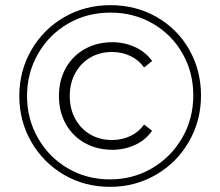

<svg xmlns="http://www.w3.org/2000/svg" viewBox="-20 -723 855 746"><path d="M407 3Q309 3 228.5 -44Q148 -91 101.5 -172Q55 -253 55 -350Q55 -447 101.5 -528Q148 -609 229 -656Q310 -703 409 -703Q508 -703 588.5 -657Q669 -611 715 -530.5Q761 -450 761 -352Q761 -254 714 -172.5Q667 -91 586 -44Q505 3 407 3ZM407 -26Q497 -26 571 -69.5Q645 -113 688 -187.5Q731 -262 731 -352Q731 -442 689 -515.5Q647 -589 573.5 -631.5Q500 -674 409 -674Q318 -674 244 -631Q170 -588 127.5 -513.5Q85 -439 85 -350Q85 -261 127.5 -186.5Q170 -112 243.5 -69Q317 -26 407 -26ZM416 -141Q357 -141 309.5 -167.5Q262 -194 235.5 -241.5Q209 -289 209 -350Q209 -411 235.5 -458.5Q262 -506 309.5 -532.5Q357 -559 416 -559Q464 -559 505 -540Q546 -521 571 -486L540 -461Q518 -491 485.5 -506Q453 -521 415 -521Q368 -521 331 -499.5Q294 -478 272.5 -439Q251 -400 251 -350Q251 -300 272.5 -261Q294 -222 331 -200.5Q368 -179 415 -179Q453 -179 485.5 -194Q518 -209 540 -239L571 -215Q546 -179 505 -160Q464 -141 416 -141Z"/></svg>

Font: Hilab Light
Style: Regular
Weight: 300
Designer: Cristianderson Lima
Foundry: Cristianderson
Version: Version 1.0